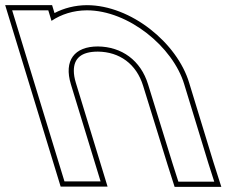

<svg xmlns="http://www.w3.org/2000/svg" viewBox="-200 -653 878 744"><path d="M-0.4 -572.2C37.3 -597.6 84.2 -612.7 136.6 -613C297.2 -613 470.3 -472 514 -326L607.5 -20L630.2 51H491.2L468.8 -19L373.8 -326C345.4 -419 271.7 -472 179.4 -473C88.5 -473 46.4 -419 74.8 -326L96.2 -256L168.4 -20L189.8 50H49.8L28.4 -20L-43.8 -256L-65.2 -326L-131.5 -543L-152.9 -613H-12.9ZM11.2 -602.4 1.9 -633H-179.9L35 70H216.8L94 -331.8C88.6 -349.5 86.1 -365.1 86.1 -378.4C85.8 -426.2 114.2 -453 179.3 -453C263.2 -452.1 328.7 -405.3 354.7 -320.1L449.8 -13L476.6 71H657.6L626.6 -26L533.1 -331.8C486.9 -486.4 307.6 -633 136.5 -633C90.1 -632.7 47.3 -621.3 11.2 -602.4Z"/></svg>

Font: Nordica Plus
Style: NordicaClassicRgExtOpOblOl
Weight: 500
Version: Version 1.01